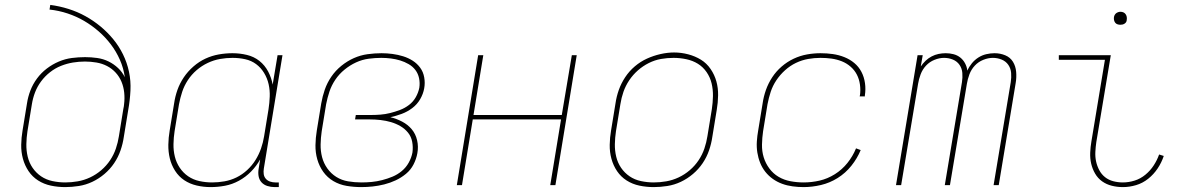

<svg xmlns="http://www.w3.org/2000/svg" viewBox="-20 -755 4840 783"><path d="M246 8Q216 8 187.5 2Q159 -4 135.5 -19Q112 -34 96.5 -57Q81 -80 73.5 -107.5Q66 -135 66.5 -164.5Q67 -194 72 -223L90 -333Q94 -360 104 -386Q114 -412 131 -435Q148 -458 171 -475.5Q194 -493 220 -504Q246 -515 273 -518.5Q300 -522 327 -522Q352 -522 376.5 -518.5Q401 -515 422.5 -504.5Q444 -494 461.5 -477.5Q479 -461 489 -440Q484 -477 469 -511Q454 -545 432 -574Q410 -603 382.5 -627Q355 -651 323.5 -669.5Q292 -688 256 -700Q220 -712 182 -716L185 -735Q223 -730 259.5 -718.5Q296 -707 328.5 -689Q361 -671 389.5 -647.5Q418 -624 441.5 -595.5Q465 -567 481.5 -533.5Q498 -500 506 -462.5Q514 -425 512 -385.5Q510 -346 503 -307L485 -197Q481 -169 471.5 -141.5Q462 -114 445.5 -89.5Q429 -65 406 -45.5Q383 -26 356.5 -13.5Q330 -1 301.5 3.5Q273 8 246 8ZM246 -11Q271 -11 297 -15.5Q323 -20 347.5 -31.5Q372 -43 393 -61Q414 -79 429 -101.5Q444 -124 452.5 -149Q461 -174 465 -200L483 -311L485 -321L486 -330Q489 -354 486.5 -377.5Q484 -401 475.5 -421.5Q467 -442 452 -458.5Q437 -475 417 -485.5Q397 -496 373.5 -500Q350 -504 327 -504Q327 -504 326.5 -504Q326 -504 326 -504Q302 -504 277.5 -500Q253 -496 229 -486.5Q205 -477 184 -460.5Q163 -444 147.5 -423Q132 -402 123 -378.5Q114 -355 110 -330L92 -220Q88 -194 87.5 -167.5Q87 -141 93 -116Q99 -91 113 -70.5Q127 -50 147.5 -36Q168 -22 194 -16.5Q220 -11 246 -11Z M839 8Q810 8 782 1.5Q754 -5 731.5 -20Q709 -35 694 -58.5Q679 -82 672.5 -109Q666 -136 666.5 -165Q667 -194 672 -223L690 -333Q694 -361 703.5 -388Q713 -415 729.5 -439.5Q746 -464 769 -484Q792 -504 818 -516Q844 -528 872 -533Q900 -538 928 -538Q958 -538 987 -531Q1016 -524 1038 -506.5Q1060 -489 1073.5 -463.5Q1087 -438 1092 -410L1112 -530H1132L1056 -68Q1054 -56 1055.5 -45Q1057 -34 1064 -26Q1071 -18 1081.5 -14.5Q1092 -11 1103 -11H1117V8H1100Q1085 8 1070.5 3.5Q1056 -1 1046.5 -11.5Q1037 -22 1034.5 -37Q1032 -52 1035 -68L1041 -105Q1026 -78 1004 -55.5Q982 -33 954.5 -18Q927 -3 897.5 2.5Q868 8 839 8ZM845 -11Q870 -11 895.5 -15.5Q921 -20 944.5 -31.5Q968 -43 988 -61.5Q1008 -80 1022 -102.5Q1036 -125 1044.5 -149.5Q1053 -174 1057 -199L1075 -309Q1079 -335 1080 -361Q1081 -387 1075.5 -411.5Q1070 -436 1057 -457.5Q1044 -479 1024.5 -493.5Q1005 -508 980 -513.5Q955 -519 928 -519Q903 -519 877.5 -514.5Q852 -510 827.5 -498.5Q803 -487 782 -469Q761 -451 746 -428Q731 -405 723 -380.5Q715 -356 710 -330L692 -220Q688 -194 687.5 -167.5Q687 -141 693 -116.5Q699 -92 713 -71Q727 -50 747.5 -36Q768 -22 793.5 -16.5Q819 -11 845 -11Z M1453 8Q1423 8 1393.5 3Q1364 -2 1339.5 -16.5Q1315 -31 1298.5 -54Q1282 -77 1274 -105Q1266 -133 1266.5 -163Q1267 -193 1272 -223L1290 -333Q1295 -362 1304.5 -389.5Q1314 -417 1331 -442Q1348 -467 1372 -486.5Q1396 -506 1423 -518Q1450 -530 1479 -534Q1508 -538 1536 -538Q1558 -538 1580.5 -535Q1603 -532 1624 -525.5Q1645 -519 1663 -507.5Q1681 -496 1693.5 -479Q1706 -462 1710 -439.5Q1714 -417 1710 -395Q1706 -372 1693.5 -350.5Q1681 -329 1661 -314Q1641 -299 1618 -290.5Q1595 -282 1572 -277Q1597 -271 1620 -259Q1643 -247 1659 -228Q1675 -209 1681 -183Q1687 -157 1682 -130Q1678 -107 1666.5 -84.5Q1655 -62 1635.5 -46Q1616 -30 1593.5 -19.5Q1571 -9 1547 -3Q1523 3 1499.5 5.5Q1476 8 1453 8ZM1454 -11Q1475 -11 1496 -13Q1517 -15 1538.5 -20.5Q1560 -26 1580.5 -34.5Q1601 -43 1618.5 -57.5Q1636 -72 1647 -92Q1658 -112 1662 -133Q1665 -155 1661 -176.5Q1657 -198 1644 -214Q1631 -230 1613 -240.5Q1595 -251 1574.5 -257Q1554 -263 1532 -265.5Q1510 -268 1488 -268H1428L1431 -286H1491Q1511 -286 1531 -287.5Q1551 -289 1571 -294Q1591 -299 1611 -306.5Q1631 -314 1648 -327Q1665 -340 1675.5 -358.5Q1686 -377 1690 -397Q1693 -417 1689 -436Q1685 -455 1674 -469.5Q1663 -484 1646.5 -493.5Q1630 -503 1612 -508.5Q1594 -514 1574.5 -516.5Q1555 -519 1535 -519Q1510 -519 1483.5 -515.5Q1457 -512 1432 -500.5Q1407 -489 1385 -471Q1363 -453 1347.5 -430Q1332 -407 1323.5 -381.5Q1315 -356 1310 -330L1292 -220Q1288 -193 1287.5 -166Q1287 -139 1293.5 -114Q1300 -89 1315 -68Q1330 -47 1351.5 -33.5Q1373 -20 1399.5 -15.5Q1426 -11 1454 -11Z M1843 0 1930 -530H1951L1911 -286H2271L2312 -530H2332L2245 0H2224L2268 -268H1908L1864 0Z M2646 8Q2616 8 2587.5 2Q2559 -4 2535.5 -19Q2512 -34 2496.5 -57Q2481 -80 2473.5 -107.5Q2466 -135 2466.5 -164.5Q2467 -194 2472 -223L2490 -333Q2494 -361 2503.5 -388Q2513 -415 2529.5 -440Q2546 -465 2569 -484.5Q2592 -504 2618.5 -516Q2645 -528 2673.5 -534.5Q2702 -541 2729 -541Q2758 -541 2786.5 -533.5Q2815 -526 2838.5 -511.5Q2862 -497 2878 -473.5Q2894 -450 2901.5 -423Q2909 -396 2908.5 -366Q2908 -336 2903 -307L2885 -197Q2881 -169 2871.5 -141.5Q2862 -114 2845.5 -89.5Q2829 -65 2806 -45.5Q2783 -26 2756.5 -13.5Q2730 -1 2701.5 3.5Q2673 8 2646 8ZM2646 -11Q2671 -11 2697 -15.5Q2723 -20 2747.5 -31.5Q2772 -43 2793 -61Q2814 -79 2829 -101.5Q2844 -124 2852.5 -149Q2861 -174 2865 -200L2883 -310Q2887 -336 2887.5 -363Q2888 -390 2882 -415Q2876 -440 2861.5 -461Q2847 -482 2826 -495Q2805 -508 2779 -513.5Q2753 -519 2727 -519Q2701 -519 2675.5 -514.5Q2650 -510 2626 -498Q2602 -486 2581.5 -468Q2561 -450 2546 -427.5Q2531 -405 2522.5 -380.5Q2514 -356 2510 -330L2492 -220Q2488 -194 2487.5 -167.5Q2487 -141 2493 -116Q2499 -91 2513 -70.5Q2527 -50 2547.5 -36Q2568 -22 2594 -16.5Q2620 -11 2646 -11Z M3257 8Q3235 8 3212.5 5Q3190 2 3169.5 -5.5Q3149 -13 3131.5 -25.5Q3114 -38 3101 -54.5Q3088 -71 3080 -91Q3072 -111 3068.5 -133Q3065 -155 3066.5 -178Q3068 -201 3072 -223L3090 -333Q3094 -361 3103.5 -388Q3113 -415 3129 -439.5Q3145 -464 3167.5 -483.5Q3190 -503 3216.5 -515.5Q3243 -528 3271 -533Q3299 -538 3326 -538Q3352 -538 3376.5 -534.5Q3401 -531 3423.5 -522Q3446 -513 3464 -498Q3482 -483 3493 -462Q3504 -441 3507.5 -416Q3511 -391 3507 -366Q3507 -365 3507 -364Q3507 -363 3507 -362H3486Q3486 -363 3486 -364Q3486 -365 3487 -366Q3490 -388 3487 -410Q3484 -432 3474.5 -450.5Q3465 -469 3449 -483Q3433 -497 3413 -505Q3393 -513 3371 -516Q3349 -519 3326 -519Q3301 -519 3275.5 -514.5Q3250 -510 3226 -498.5Q3202 -487 3181.5 -468.5Q3161 -450 3146 -427.5Q3131 -405 3123 -380.5Q3115 -356 3110 -330L3092 -220Q3088 -193 3087.5 -165.5Q3087 -138 3094.5 -113.5Q3102 -89 3117.5 -68Q3133 -47 3155 -34Q3177 -21 3203.5 -16Q3230 -11 3257 -11Q3290 -11 3322.5 -18.5Q3355 -26 3384.5 -44.5Q3414 -63 3436 -90.5Q3458 -118 3471 -150L3490 -143Q3476 -109 3452 -79Q3428 -49 3396 -29Q3364 -9 3328 -0.5Q3292 8 3257 8Z M3634 0 3722 -530H3743L3735 -484Q3744 -497 3755 -507.5Q3766 -518 3779.5 -525Q3793 -532 3807.5 -535Q3822 -538 3837 -538Q3853 -538 3868.5 -534Q3884 -530 3896 -520.5Q3908 -511 3915.5 -497Q3923 -483 3925 -467Q3932 -483 3943.5 -497Q3955 -511 3970 -520.5Q3985 -530 4002 -534Q4019 -538 4036 -538Q4059 -538 4079.5 -529.5Q4100 -521 4111 -503Q4122 -485 4124 -462Q4126 -439 4122 -416L4053 0H4032L4102 -420Q4105 -439 4103.5 -457.5Q4102 -476 4092 -490.5Q4082 -505 4065 -512Q4048 -519 4029 -519Q4010 -519 3990 -511Q3970 -503 3955.5 -487.5Q3941 -472 3933.5 -452Q3926 -432 3923 -413L3854 0H3833L3903 -420Q3906 -439 3904.5 -457.5Q3903 -476 3893 -490.5Q3883 -505 3866 -512Q3849 -519 3830 -519Q3811 -519 3791 -511Q3771 -503 3756.5 -487.5Q3742 -472 3734.5 -452Q3727 -432 3724 -413L3655 0Z M4559 8Q4536 8 4514 2.5Q4492 -3 4474.5 -15.5Q4457 -28 4446 -47Q4435 -66 4430 -87.5Q4425 -109 4426 -132.5Q4427 -156 4431 -179L4486 -511H4298V-530H4510L4451 -176Q4448 -156 4447 -135.5Q4446 -115 4450 -96.5Q4454 -78 4463 -61Q4472 -44 4486.5 -32.5Q4501 -21 4520 -16Q4539 -11 4559 -11Q4583 -11 4607 -18.5Q4631 -26 4651 -42.5Q4671 -59 4685 -80.5Q4699 -102 4707 -125L4726 -119Q4717 -92 4701 -68Q4685 -44 4662.5 -26Q4640 -8 4613 0Q4586 8 4559 8ZM4549 -654Q4543 -654 4537 -656Q4531 -658 4527.5 -663Q4524 -668 4523 -674Q4522 -680 4523 -686Q4524 -691 4526.5 -695Q4529 -699 4532.5 -701.5Q4536 -704 4540.5 -705.5Q4545 -707 4549 -707Q4556 -707 4561.5 -704.5Q4567 -702 4570.5 -697Q4574 -692 4575 -686Q4576 -680 4575 -674Q4575 -669 4572.5 -665Q4570 -661 4566 -658.5Q4562 -656 4558 -655Q4554 -654 4549 -654Z"/></svg>

Font: Iosevka Curly Thin Extended
Style: Italic
Weight: 100
Width: 7
Italic angle: -9°
Monospace: yes
Designer: Belleve Invis
Foundry: Belleve Invis
Version: Version 11.1.0; ttfautohint (v1.8.3)